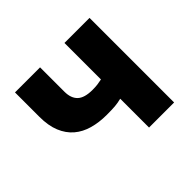

<svg xmlns="http://www.w3.org/2000/svg" viewBox="-123 -646 796 796"><g transform="rotate(-45 275.0 -248.0)"><path d="M338 0V-169Q318 -164 300 -162.5Q282 -161 251 -161Q207 -161 169.5 -171.5Q132 -182 105 -205Q78 -228 63 -264.5Q48 -301 48 -353V-496H195V-353Q195 -315 215.5 -295.5Q236 -276 283 -276Q299 -276 311.5 -277.5Q324 -279 338 -282V-496H485V0Z"/></g></svg>

Font: hySource Sans Pro
Style: Bold
Weight: 700
Designer: Paul D. Hunt
Foundry: Adobe Systems Incorporated
Version: Version 2.021;PS 2.000;hotconv 1.0.86;makeotf.lib2.5.63406